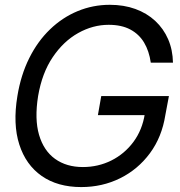

<svg xmlns="http://www.w3.org/2000/svg" viewBox="-20 -757 736 787"><path d="M313 9.8Q216.3 9.8 151.1 -35.6Q85.9 -81.1 59.1 -164.8Q32.2 -248.5 51.3 -363.3Q65.4 -449.7 99.9 -518.8Q134.3 -587.9 185.1 -636.7Q235.8 -685.5 298.3 -711.4Q360.8 -737.3 430.2 -737.3Q487.8 -737.3 534.9 -720.2Q582 -703.1 616.2 -671.4Q650.4 -639.6 669.2 -596.2Q688 -552.7 689 -500H598.1Q591.3 -547.9 570.6 -582.5Q549.8 -617.2 513.9 -636.2Q478 -655.3 425.3 -655.3Q360.8 -655.3 300.5 -621.6Q240.2 -587.9 196.3 -522.9Q152.3 -458 136.2 -363.3Q121.1 -269 140.1 -204.1Q159.2 -139.2 205.8 -105.7Q252.4 -72.3 319.8 -72.3Q382.3 -72.3 436.3 -99.1Q490.2 -126 526.9 -175.3Q563.5 -224.6 573.7 -291L600.1 -285.2H381.3L395 -363.3H672.4L657.7 -285.2Q643.6 -195.3 594.5 -128.9Q545.4 -62.5 472.4 -26.4Q399.4 9.8 313 9.8Z"/></svg>

Font: Inter Tight
Style: Italic
Weight: 400
Italic angle: -9.39999°
Designer: Rasmus Andersson
Foundry: rsms
Version: Version 3.002